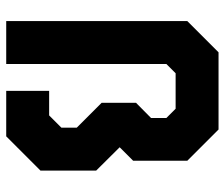

<svg xmlns="http://www.w3.org/2000/svg" viewBox="-74 -666 740 633"><g transform="rotate(90 296.5 -350.0)"><path d="M50 0V-597L153 -700H407.5L510.5 -597V-418.5L466 -374L543 -296.5V-113L430 0H280V-141.5H361L401.5 -182V-232.5L319.5 -314.5V-428L369.5 -477.5V-528L339 -558.5H222L191.5 -528V0Z"/></g></svg>

Font: Tourney Expanded Black
Style: Regular
Weight: 900
Width: 7
Designer: Tyler Finck
Foundry: Etcetera Type Co
Version: Version 1.010; ttfautohint (v1.8.3)